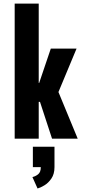

<svg xmlns="http://www.w3.org/2000/svg" viewBox="-20 -770 490 1066"><path d="M61.5 0V-750H195V-309.5H197.5L262 -500H405L304.5 -259L411.5 0H269L202 -204.5H195V0ZM162.5 158V44.5H282.5V158Q282.5 196 265.5 221Q248.5 246 226.2 259.2Q204 272.5 188.5 276.5L160 213Q176.5 209.5 191.5 197.8Q206.5 186 206.5 158Z"/></svg>

Font: Trispace Condensed SemiBold
Style: Regular
Weight: 600
Width: 3
Designer: Tyler Finck
Foundry: Etcetera Type Company
Version: Version 1.210; ttfautohint (v1.8.3)